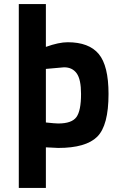

<svg xmlns="http://www.w3.org/2000/svg" viewBox="-20 -720 578 950"><path d="M268 -109Q335 -109 358 -140.5Q381 -172 381 -255Q381 -327 359.5 -357Q338 -387 297 -387L207 -379V-114Q253 -109 268 -109ZM315 -511Q420 -511 468.5 -453Q517 -395 517 -255Q517 -99 461 -43.5Q405 12 268 12Q260 12 238 10.5Q216 9 207 9V210H73V-700H207V-488Q271 -511 315 -511Z"/></svg>

Font: TitilliumText22L Xb
Style: Bold
Weight: 400
Designer: Campivisivi
Foundry: Campivisivi
Version: 1.000